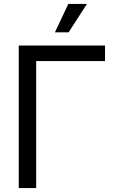

<svg xmlns="http://www.w3.org/2000/svg" viewBox="-20 -960 585 980"><path d="M516.1 -727.5V-648.4H164.6V0H75.7V-727.5ZM260.3 -794.9 328.6 -939.9H423.8L330.1 -794.9Z"/></svg>

Font: Inter 28pt
Style: Regular
Weight: 400
Designer: Rasmus Andersson
Foundry: rsms
Version: Version 4.001;git-66647c0bb